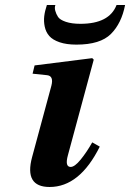

<svg xmlns="http://www.w3.org/2000/svg" viewBox="-20 -734 519 766"><path d="M167 -714H201Q197 -704 200.5 -691Q204 -678 211.5 -666.5Q219 -655 242.5 -647Q266 -639 301 -639Q416 -639 445 -714H479Q465 -641 422.5 -598.5Q380 -556 285 -556Q245 -556 217.5 -565.5Q190 -575 176.5 -590.5Q163 -606 158.5 -627.5Q154 -649 156.5 -669.5Q159 -690 167 -714ZM108 -107 185 -392Q195 -431 168 -434L110 -440L118 -473L348 -502L354 -496L251 -115Q238 -68 262 -68Q278 -68 302 -97.5Q326 -127 348 -166L378 -149Q298 12 178 12Q76 12 108 -107Z"/></svg>

Font: Lingua Franca
Style: Bold Italic
Weight: 700
Italic angle: -13°
Version: Version 1.19